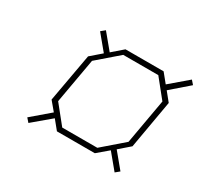

<svg xmlns="http://www.w3.org/2000/svg" viewBox="-101 -658 750 711"><g transform="rotate(30 274.0 -302.0)"><path d="M90 -81 76 -97 152 -162 121 -199 158 -405 203 -444 150 -508 167 -522 220 -458 265 -497H428L459 -459L534 -523L548 -507L473 -442L503 -405L467 -199L422 -160L475 -96L458 -82L405 -146L359 -107H197L166 -145ZM207 -129H357L446 -206L480 -398L418 -475H268L179 -398L145 -206Z"/></g></svg>

Font: Tomorrow Thin
Style: Italic
Weight: 250
Italic angle: -10°
Designer: Tony de Marco, Monica Rizzolli
Foundry: Just in Type
Version: Version 2.002